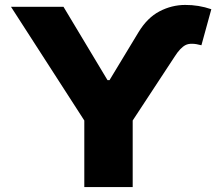

<svg xmlns="http://www.w3.org/2000/svg" viewBox="-20 -755 883 775"><path d="M409.2 -415V-431.6H426.8V-415ZM24.4 -727.5H236.3L418 -424.8L539.1 -625Q574.7 -683.6 623.8 -709.2Q672.9 -734.9 727.3 -735.1Q781.7 -735.4 833 -717.8L793 -572.3Q750 -584 728.8 -573Q707.5 -562 685.5 -527.3L515.6 -268.6V0H320.3V-268.6Z"/></svg>

Font: Inter 16pt Black
Style: Regular
Weight: 900
Version: Version 4.001;git-66647c0bb